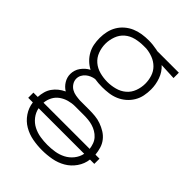

<svg xmlns="http://www.w3.org/2000/svg" viewBox="-221 -623 941 941"><g transform="rotate(45 250.0 -152.5)"><path d="M250 223Q217 223 184.5 217Q152 211 123.5 194.5Q95 178 76 150Q57 122 53 89H21V53H51Q52 34 57 16Q62 -2 72.5 -17Q83 -32 97.5 -43.5Q112 -55 129 -63Q109 -75 96.5 -95.5Q84 -116 84 -139Q84 -152 88 -165Q92 -178 100 -189Q108 -200 118 -209Q128 -218 140 -224Q121 -234 105.5 -249Q90 -264 79.5 -283Q69 -302 65 -323Q61 -344 61 -366Q61 -389 66 -411.5Q71 -434 82.5 -453.5Q94 -473 111.5 -488Q129 -503 150 -512Q171 -521 194 -524.5Q217 -528 240 -528Q254 -528 268.5 -526.5Q283 -525 298 -522L306 -520H456V-483L370 -487Q395 -464 406.5 -431.5Q418 -399 418 -366Q418 -343 413.5 -320.5Q409 -298 397 -278Q385 -258 367.5 -243Q350 -228 329 -219Q308 -210 285 -207Q262 -204 240 -204Q227 -204 214 -205Q201 -206 188 -208Q175 -206 163.5 -201Q152 -196 142.5 -188Q133 -180 127 -168.5Q121 -157 121 -144Q121 -129 129.5 -115.5Q138 -102 151 -94.5Q164 -87 179 -84.5Q194 -82 209 -81H274Q294 -81 315 -79Q336 -77 355.5 -70Q375 -63 393 -52Q411 -41 424 -24.5Q437 -8 443 12Q449 32 451 53H479V89H449Q445 122 425.5 150Q406 178 377.5 194.5Q349 211 316 217Q283 223 250 223ZM240 -240Q266 -240 292.5 -247Q319 -254 339 -271Q359 -288 368.5 -313.5Q378 -339 378 -366Q378 -390 370.5 -413.5Q363 -437 346 -454Q329 -471 306 -480Q283 -489 259 -491H240Q213 -491 186.5 -484.5Q160 -478 140 -461Q120 -444 110.5 -418Q101 -392 101 -366Q101 -339 110.5 -313.5Q120 -288 140 -271Q160 -254 186.5 -247Q213 -240 240 -240ZM411 53Q409 37 403.5 22Q398 7 387.5 -4.5Q377 -16 363.5 -24Q350 -32 335 -36.5Q320 -41 304.5 -42.5Q289 -44 274 -44H212Q191 -44 169.5 -38Q148 -32 130.5 -19.5Q113 -7 103 12Q93 31 91 53ZM250 186Q276 186 301 182Q326 178 348.5 166.5Q371 155 387.5 134.5Q404 114 409 89H93Q98 114 114 134.5Q130 155 152.5 166.5Q175 178 200 182Q225 186 250 186Z"/></g></svg>

Font: Iosevka SS18 Extralight
Style: Regular
Weight: 200
Monospace: yes
Designer: Belleve Invis
Foundry: Belleve Invis
Version: Version 25.1.1; ttfautohint (v1.8.4)